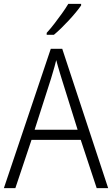

<svg xmlns="http://www.w3.org/2000/svg" viewBox="-20 -967 577 987"><path d="M477 0 395 -248H142L59 0H0L241 -716H300L536 0ZM297 -562Q293 -575 288 -591.5Q283 -608 278 -625.5Q273 -643 269 -658Q265 -642 260.5 -625Q256 -608 251 -592.5Q246 -577 242 -562L158 -300H379ZM397 -939Q386 -923 369.5 -903Q353 -883 333.5 -862Q314 -841 294.5 -822Q275 -803 257 -788H220V-798Q240 -820 260 -846Q280 -872 299 -898.5Q318 -925 331 -947H397Z"/></svg>

Font: Noto Sans Thai SemiCondensed Light
Style: Regular
Weight: 300
Width: 4
Designer: Monotype Design Team
Foundry: Monotype Imaging Inc.
Version: Version 2.001